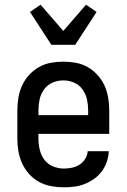

<svg xmlns="http://www.w3.org/2000/svg" viewBox="-20 -791 540 819"><path d="M252 8Q225 8 198 3Q171 -2 147 -15Q123 -28 104.5 -48.5Q86 -69 74.5 -94Q63 -119 58.5 -146Q54 -173 54 -200V-320Q54 -347 58.5 -374Q63 -401 74 -425.5Q85 -450 103.5 -470.5Q122 -491 145.5 -504.5Q169 -518 196 -523Q223 -528 250 -528Q277 -528 304 -523Q331 -518 354.5 -504.5Q378 -491 396.5 -470.5Q415 -450 426 -425.5Q437 -401 441.5 -374Q446 -347 446 -320V-220H144V-200Q144 -176 149.5 -152.5Q155 -129 169 -110Q183 -91 205.5 -81.5Q228 -72 252 -72Q269 -72 286.5 -75.5Q304 -79 319 -88.5Q334 -98 343.5 -113.5Q353 -129 354 -146H444Q443 -123 435.5 -101Q428 -79 414.5 -60.5Q401 -42 382 -28.5Q363 -15 342 -6.5Q321 2 298 5Q275 8 252 8ZM356 -300V-320Q356 -344 351 -367Q346 -390 332 -409.5Q318 -429 296 -438.5Q274 -448 250 -448Q226 -448 204 -438.5Q182 -429 168 -409.5Q154 -390 149 -367Q144 -344 144 -320V-300ZM199 -600 108 -740 153 -771 250 -659 347 -771 392 -740 301 -600Z"/></svg>

Font: Iosevka SS18 Medium
Style: Regular
Weight: 500
Monospace: yes
Designer: Belleve Invis
Foundry: Belleve Invis
Version: Version 25.1.1; ttfautohint (v1.8.4)